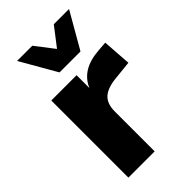

<svg xmlns="http://www.w3.org/2000/svg" viewBox="-242 -873 949 949"><g transform="rotate(-45 232.5 -398.5)"><path d="M60.5 -539.1H237.3V-449.2Q275.4 -540 401.4 -548.8L451.2 -552.7L461.9 -401.4L367.2 -391.6Q302.7 -385.7 273.4 -359.4Q244.1 -333 244.1 -279.3V0H60.5ZM79.1 -796.9H185.5L260.7 -699.2L335.9 -796.9H442.4L334 -608.4H187.5Z"/></g></svg>

Font: Min Sans Black
Style: Regular
Weight: 900
Designer: Jinseong-Kim, NotoSansCJK, Nunito
Foundry: Jinseong-Kim
Version: Version 1.000